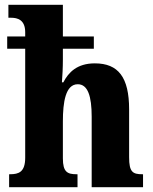

<svg xmlns="http://www.w3.org/2000/svg" viewBox="-20 -780 638 800"><path d="M18 0H303V-54H299C261 -54 242 -63 242 -120V-274C242 -354 253 -429 304 -429C346 -429 362 -379 362 -294V0H576V-54H573C533 -54 518 -63 518 -125V-324C518 -458 473 -516 375 -516C301 -516 265 -478 244 -437H238C240 -462 242 -498 242 -532V-577H371V-628H242V-760H15V-706H27C52 -706 85 -698 85 -646V-628H10V-577H85V-123C85 -63 58 -54 22 -54H18Z"/></svg>

Font: Noto Serif Khmer Condensed ExtraBold
Style: Regular
Weight: 800
Width: 3
Designer: Danh Hong and the Monotype Design Team
Foundry: Monotype Imaging Inc.
Version: Version 2.004